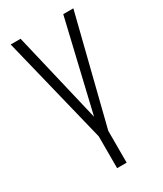

<svg xmlns="http://www.w3.org/2000/svg" viewBox="-185 -650 743 873"><g transform="rotate(-30 187.0 -213.5)"><path d="M162 151V-16L24 -578H76L188 -104L300 -578H353L212 -16V151Z"/></g></svg>

Font: Oswald ExtraLight
Style: Regular
Weight: 250
Designer: Vernon Adams
Foundry: Vernon Adams
Version: Version 4.103;gftools[0.9.33.dev8+g029e19f]